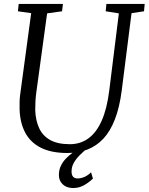

<svg xmlns="http://www.w3.org/2000/svg" viewBox="-20 -763 751 970"><path d="M644.5 -696.5 595 -306Q584 -220.5 560.5 -160Q537 -99.5 502 -62.2Q467 -25 421.5 -7.5Q376 10 320.5 10Q239 10 186.2 -16.8Q133.5 -43.5 107.2 -93.2Q81 -143 79 -210.5Q78.5 -229 79 -249Q79.5 -269 82.5 -290L137.5 -696.5L70.5 -706L74.5 -743H298L293.5 -706L218 -695.5L163.5 -296.5Q160 -271 159 -249Q158 -227 158 -206Q160 -154 178 -115.2Q196 -76.5 233.8 -55.5Q271.5 -34.5 333 -34.5Q386 -34.5 426.5 -63.8Q467 -93 493.8 -153.2Q520.5 -213.5 532 -306L580.5 -695.5L514 -706L517.5 -743H711L707.5 -706ZM347.5 187Q314.5 186 296 167.5Q277.5 149 277.5 121.5Q277.5 95.5 287.5 74.8Q297.5 54 313.8 37.2Q330 20.5 350 6.5Q370 -7.5 389.5 -20L410.5 -33L422 -14.5Q402 2 383.5 20.2Q365 38.5 353.2 59Q341.5 79.5 341.5 103.5Q341.5 121 349.2 129.8Q357 138.5 371.5 138.5Q389 138.5 406.8 130.8Q424.5 123 440 107.5L449.5 139Q432 157 405.5 172.2Q379 187.5 347.5 187Z"/></svg>

Font: Merriweather 36pt Light
Style: Italic
Weight: 300
Italic angle: -7.8°
Version: Version 2.101